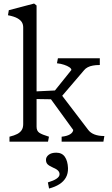

<svg xmlns="http://www.w3.org/2000/svg" viewBox="-20 -800 634 1084"><path d="M569.2 -32 563.8 0H328V-28.2Q358 -31.2 374.9 -41.4Q391.8 -51.5 393.5 -66.2L267.8 -239.5L186.5 -240.8V-84.5Q186.5 -60.8 201.8 -50.5Q217 -40.2 256.5 -28.2L251 0H33.5V-28.2Q61.2 -35 77.5 -43.6Q93.8 -52.2 102.4 -65.5Q111 -78.8 111 -99.5V-645.2Q111 -661.8 103.5 -674.4Q96 -687 77.9 -697.1Q59.8 -707.2 25 -714L29.8 -742.5L172.5 -780L186.5 -769V-284.2L290.2 -289.2L383 -404.8Q383 -412.8 371.6 -420.5Q360.2 -428.2 342.2 -434.2Q324.2 -440.5 301.5 -442.8L307 -471H543.5V-433Q520 -433 504.5 -429.8Q488 -427 475.2 -420.2Q462.5 -413.5 455 -404L331.2 -259.2L477.8 -67Q490.5 -49.8 513.4 -40.9Q536.2 -32 569.2 -32ZM315.8 187.5Q320 162.9 281.8 147.4Q257.8 136.8 248.7 127.6Q239.6 118.5 239.6 102.2Q239.6 86 254.9 74Q270.2 62 297.6 62Q329.9 62 346.1 85.3Q362.3 108.6 363.9 148.8Q364.8 179.1 352.3 201.7Q339.9 224.2 315.8 239.7Q291.8 255.2 257 264.4L250.3 229.9Q282.7 220 298.4 209.4Q314.2 198.8 315.8 187.5Z"/></svg>

Font: TMT Limkin
Style: Regular
Weight: 400
Designer: Gabriel Drozdov
Version: Version 1.000;Glyphs 3.1.2 (3151)